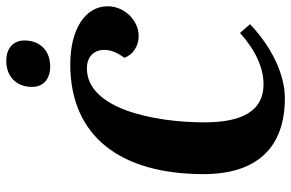

<svg xmlns="http://www.w3.org/2000/svg" viewBox="-178 -740 928 612"><g transform="rotate(-90 286.0 -434.0)"><path d="M380 -738C430 -738 463 -770 463 -820C463 -856 438 -878 398 -878C348 -878 315 -846 315 -796C315 -758 342 -738 380 -738ZM279 10C354 10 441 -31 515 -101L487 -133C433 -84 376 -58 323 -58C238 -58 202 -127 202 -246C202 -407 245 -621 374 -621C411 -621 433 -599 433 -565C433 -544 423 -522 408 -502C416 -475 445 -456 477 -456C527 -456 572 -501 572 -555C572 -626 499 -674 387 -674C155 -674 37 -511 37 -249C37 -81 120 10 279 10Z"/></g></svg>

Font: Caladea
Style: Bold Italic
Weight: 700
Italic angle: -9°
Designer: Carolina Giovagnoli and Andres Torresi
Foundry: Carolina Giovagnoli & Andres Torresi
Version: Version 1.001;hotconv 1.0.109;makeotfexe 2.5.65596